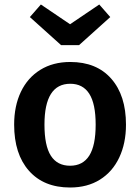

<svg xmlns="http://www.w3.org/2000/svg" viewBox="-20 -820 624 855"><path d="M541 -265Q541 -182 511 -118.5Q481 -55 425 -20Q369 15 292 15Q175 15 109 -59.5Q43 -134 43 -265Q43 -348 73 -411Q103 -474 159.5 -509Q216 -544 293 -544Q410 -544 475.5 -469.5Q541 -395 541 -265ZM178 -265Q178 -171 206.5 -126.5Q235 -82 292 -82Q349 -82 377.5 -127Q406 -172 406 -265Q406 -358 377.5 -402.5Q349 -447 293 -447Q178 -447 178 -265ZM471 -744 332 -619H252L113 -744L162 -800L292 -712L422 -800Z"/></svg>

Font: Fira Sans Medium
Style: Regular
Weight: 500
Designer: bBox Type GmbH & Carrois Corporate GbR & Edenspiekermann AG
Foundry: bBox Type GmbH & Carrois Corporate GbR & Edenspiekermann AG
Version: Version 4.301